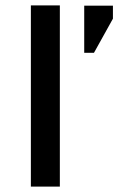

<svg xmlns="http://www.w3.org/2000/svg" viewBox="-20 -689 437 709"><path d="M94 -669H201V0H94ZM291 -668H397V-620L327 -494H291Z"/></svg>

Font: Sarpanch Medium
Style: Regular
Weight: 500
Designer: Manushi Parikh (Devanagari and Latin), Jyotish Sonowal (Devanagari)
Foundry: Indian Type Foundry
Version: Version 2.004;PS 1.0;hotconv 1.0.78;makeotf.lib2.5.61930; tt